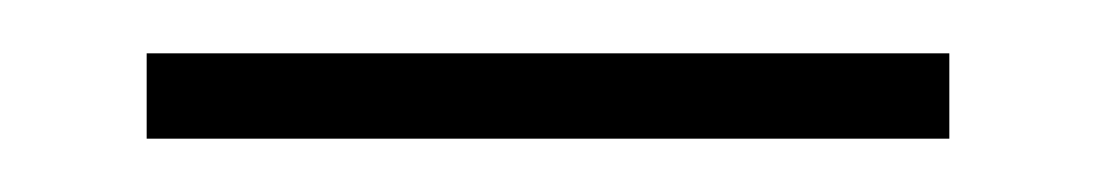

<svg xmlns="http://www.w3.org/2000/svg" viewBox="-20 -272 410 72"><path d="M336 -252V-220H35V-252Z"/></svg>

Font: BioRhyme SemiExpanded ExtraLight
Style: Regular
Weight: 250
Width: 6
Designer: Aoife Mooney
Foundry: Aoife Mooney Type
Version: Version 1.600;gftools[0.9.33]